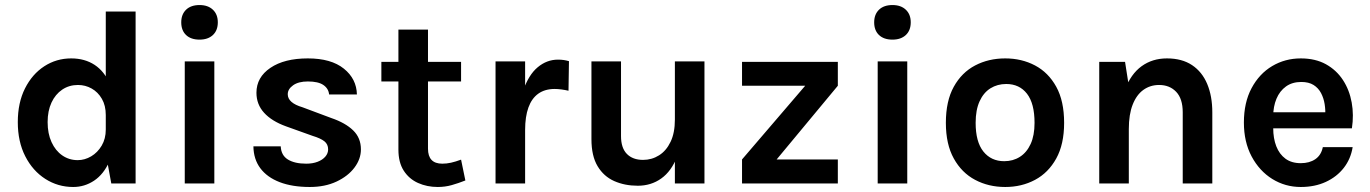

<svg xmlns="http://www.w3.org/2000/svg" viewBox="-20 -732 5466 766"><path d="M272 14Q211.1 14 160.7 -18.3Q110.4 -50.5 80.7 -108.7Q51 -166.9 51 -244.9Q51 -322.1 79.7 -379.2Q108.4 -436.3 156.8 -467.7Q205.1 -499 264.1 -499Q318 -499 357.4 -473.2Q396.8 -447.3 418 -397Q439.1 -346.7 439.1 -273H402Q402 -311 386.4 -337.8Q370.9 -364.6 345.7 -378.8Q320.6 -393 291 -393Q255.7 -393 228.3 -374.5Q200.9 -356 185.4 -322.7Q170 -289.4 170 -244.9Q170 -199.1 185.6 -165Q201.2 -130.8 228.4 -112Q255.7 -93.1 290 -93.1Q318.1 -93.1 343.8 -108.3Q369.4 -123.5 385.7 -151Q402 -178.5 402 -215H439.1Q439.1 -138.6 416.3 -87.7Q393.6 -36.8 355.6 -11.4Q317.6 14 272 14ZM424 0 402 -120V-685.9H521V0Z M776.1 -573.9Q741.6 -573.9 722.3 -592.3Q703.1 -610.7 703.1 -642.9Q703.1 -674.5 722.3 -693.2Q741.6 -711.9 776.1 -711.9Q809.8 -711.9 829.4 -693.2Q849 -674.6 849 -643Q849 -610.7 829.4 -592.3Q809.8 -573.9 776.1 -573.9ZM717.1 0V-487H835.1V0Z M1216 14Q1146 14 1095.8 -5.3Q1045.7 -24.6 1018.6 -60.8Q991.6 -97 991 -148.1H1100Q1101.7 -112.1 1128.7 -95.6Q1155.6 -79 1201.9 -79Q1227.5 -79 1247.2 -86.6Q1266.9 -94.2 1278 -107.2Q1289.1 -120.1 1289.1 -136Q1289.1 -156.5 1274.2 -168.3Q1259.3 -180.2 1227 -190L1121 -228Q1064.2 -248.5 1033.7 -282Q1003.1 -315.5 1003.1 -362Q1003.1 -423.7 1058.8 -461.3Q1114.4 -499 1208.1 -499Q1301.2 -499 1351.9 -458.1Q1402.6 -417.3 1403.9 -355H1293Q1290.7 -378.9 1270 -393Q1249.4 -407 1208.1 -407Q1170.6 -407 1149.3 -391.7Q1128 -376.5 1128 -356Q1128 -321.4 1187 -304L1302 -261Q1358.1 -241.8 1389 -211.8Q1419.9 -181.8 1419.9 -136Q1419.9 -97.6 1394.1 -63.3Q1368.3 -29 1322.4 -7.5Q1276.4 14 1216 14Z M1726.5 14Q1683.6 14 1647.9 -2Q1612.1 -18 1590.8 -51Q1569.5 -84.1 1569.5 -135V-613.9H1687.5V-138.9Q1687.5 -79 1744.5 -79Q1761.9 -79 1779.4 -82.9Q1797 -86.8 1819.5 -95.1L1836.6 -12Q1808.7 -1 1782.2 6.5Q1755.7 14 1726.5 14ZM1501.5 -406.9V-485.1H1819.5V-406.9Z M1957 0V-487H2075V0ZM2046.1 -213.1Q2046.1 -308.7 2067.5 -371Q2088.9 -433.4 2125.2 -463.7Q2161.5 -494.1 2206.1 -494.1Q2218.2 -494.1 2228.9 -492.6Q2239.6 -491 2249.9 -488L2248.1 -370Q2234.8 -373.1 2220 -375.1Q2205.2 -377.1 2193 -377.1Q2154.1 -377.1 2127.7 -358.4Q2101.4 -339.6 2088.2 -303.2Q2075 -266.7 2075 -213.1Z M2672.5 -487H2790.5V0H2672.5ZM2339.6 -487H2457.6V-189Q2457.6 -141.7 2481 -117.9Q2504.4 -94.1 2545.5 -94.1Q2580.5 -94.1 2609.3 -112.3Q2638.2 -130.4 2655.3 -166.2Q2672.5 -202 2672.5 -255H2704.4Q2704.4 -166 2681.5 -107.4Q2658.7 -48.8 2618.1 -19.9Q2577.6 9 2524.5 9Q2472.7 9 2430.7 -9.5Q2388.7 -28.1 2364.2 -68.9Q2339.6 -109.8 2339.6 -177Z M2940.4 0V-95.9L3192.4 -389.9H2940.4V-485.1H3322.6V-389.9L3078.5 -95.9H3322.6V0Z M3540.6 -573.9Q3506.1 -573.9 3486.8 -592.3Q3467.6 -610.7 3467.6 -642.9Q3467.6 -674.5 3486.8 -693.2Q3506.1 -711.9 3540.6 -711.9Q3574.3 -711.9 3593.9 -693.2Q3613.5 -674.6 3613.5 -643Q3613.5 -610.7 3593.9 -592.3Q3574.3 -573.9 3540.6 -573.9ZM3481.6 0V-487H3599.6V0Z M3990.5 14Q3924 14 3870.4 -14.4Q3816.7 -42.8 3785.2 -99.7Q3753.6 -156.5 3753.6 -241.9Q3753.6 -329.1 3785.2 -385.9Q3816.7 -442.8 3870.4 -470.9Q3924 -499 3990.5 -499Q4056 -499 4109.3 -470.9Q4162.6 -442.8 4194 -385.9Q4225.4 -329.1 4225.4 -241.9Q4225.4 -156.5 4194 -99.7Q4162.6 -42.8 4109.3 -14.4Q4056 14 3990.5 14ZM3986.5 -88.9Q4021.6 -88.9 4048.8 -106.2Q4076.1 -123.4 4091.8 -157.5Q4107.4 -191.5 4107.4 -241.9Q4107.4 -319.1 4077.3 -358Q4047.1 -396.9 3994.5 -396.9Q3959.2 -396.9 3931.5 -379.7Q3903.9 -362.4 3888.2 -328Q3872.4 -293.6 3872.4 -241.9Q3872.4 -166.2 3903.2 -127.6Q3934.1 -88.9 3986.5 -88.9Z M4698.6 0V-283.9Q4698.6 -338 4672.6 -365.5Q4646.5 -393 4604.4 -393Q4569 -393 4541.6 -373.4Q4514.3 -353.8 4498.9 -314.6Q4483.5 -275.5 4483.5 -217H4444.4Q4444.4 -311.5 4468 -374.1Q4491.6 -436.8 4534.6 -467.9Q4577.6 -499 4635.6 -499Q4695.5 -499 4735.8 -472.2Q4776 -445.4 4796.3 -396.9Q4816.6 -348.4 4816.6 -283.9V0ZM4365.5 0V-485.1H4468.5L4483.5 -389V0Z M5169.6 14Q5107.6 14 5056 -17.9Q5004.5 -49.8 4973.5 -107.8Q4942.6 -165.7 4942.6 -243.1Q4942.6 -323.1 4973.3 -380.4Q5004 -437.8 5055.5 -468.4Q5107.1 -499 5169.6 -499Q5227.7 -499 5269.9 -475.7Q5312 -452.3 5337.9 -412.6Q5363.7 -373 5372.7 -323Q5381.7 -273.1 5373.5 -219.9H5036.6V-284H5290.1L5267.1 -269Q5268.6 -292.6 5264.8 -316.5Q5261 -340.4 5250.5 -360.5Q5239.9 -380.7 5220.7 -392.9Q5201.5 -405 5171.5 -405Q5135.5 -405 5110.5 -387Q5085.5 -369 5072.6 -338.1Q5059.6 -307.2 5059.6 -268V-220.9Q5059.6 -179.9 5071.8 -148.5Q5084 -117 5108.3 -99Q5132.6 -81 5169.6 -81Q5204.1 -81 5227.5 -96.9Q5251 -112.9 5257.5 -144.9H5376.5Q5369 -98.1 5341.2 -62.3Q5313.3 -26.5 5269.5 -6.3Q5225.7 14 5169.6 14Z"/></svg>

Font: Karla
Style: Regular
Weight: 400
Designer: Jonathan Pinhorn
Version: Version 2.004;gftools[0.9.33]